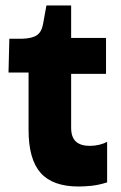

<svg xmlns="http://www.w3.org/2000/svg" viewBox="-20 -666 441 699"><path d="M266 13Q172 13 128 -36.5Q84 -86 84 -193V-402H11L14 -525H61Q97 -526 114.5 -538Q132 -550 137 -580L149 -646H239V-528H366V-397H239V-201Q239 -167 256 -151Q273 -135 307 -135Q325 -135 341.5 -139Q358 -143 370 -150V-2Q338 8 312 10.5Q286 13 266 13Z"/></svg>

Font: Bricolage Grotesque 24pt ExtraBold
Style: Regular
Weight: 800
Designer: Mathieu Triay
Foundry: Atelier Triay
Version: Version 1.001;gftools[0.9.33.dev8+g029e19f]